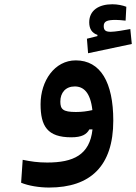

<svg xmlns="http://www.w3.org/2000/svg" viewBox="-20 -635 632 892"><path d="M208 236.3C400.4 236.3 506.3 136.2 506.3 -74.7C506.3 -252 447.3 -354.5 332 -354.5C233.9 -354.5 168.5 -259.3 168.5 -150.9C168.5 -48.8 200.2 2.9 311 2.9C359.9 2.9 382.3 -10.3 395 -33.7H409.7C397 85 320.3 120.1 199.2 120.1C155.3 120.1 123.5 115.2 85.4 107.4L78.1 213.9C111.8 228 161.6 236.3 208 236.3ZM389.2 -387.7 592.3 -430.7 585.4 -500C556.2 -494.6 514.6 -487.3 494.6 -487.3C472.7 -487.3 461.9 -492.7 461.9 -513.7C461.9 -536.1 477.5 -542.5 517.6 -542.5C528.8 -542.5 548.3 -541 563.5 -539.1L566.9 -603.5C550.8 -609.9 526.4 -615.2 502 -615.2C439 -615.2 394.5 -586.9 394.5 -531.2C394.5 -500 408.2 -481 432.6 -473.1V-467.3L383.8 -455.1ZM409.2 -123.5C382.8 -117.7 360.4 -114.7 332.5 -114.7C272.5 -114.7 260.3 -127.4 260.3 -163.1C260.3 -204.6 285.2 -233.4 327.1 -233.4C367.7 -233.4 399.9 -206.5 409.2 -123.5Z"/></svg>

Font: Cascadia Code PL SemiBold
Style: Regular
Weight: 600
Monospace: yes
Designer: Aaron Bell
Foundry: Saja Typeworks
Version: Version 2404.023